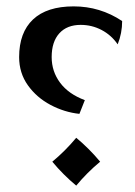

<svg xmlns="http://www.w3.org/2000/svg" viewBox="-20 -582 423 602"><path d="M40 -403Q40 -480 83.5 -521Q127 -562 211 -562Q294 -562 363 -516Q363 -478 349 -443Q329 -472 298.5 -488Q268 -504 233 -504Q190 -504 166 -477.5Q142 -451 142 -403Q142 -358 168.5 -322.5Q195 -287 246 -268L229 -225Q182 -230 138.5 -253Q95 -276 67.5 -314.5Q40 -353 40 -403ZM144 -75Q185 -109 219 -150Q260 -116 294 -75Q253 -41 219 0Q178 -34 144 -75Z"/></svg>

Font: Mirza
Style: Regular
Weight: 400
Designer: Arabic design by Kourosh Beigpour, Latin design by Eduardo Tunni, engineering by Lasse Fister
Version: Version 1.0010g